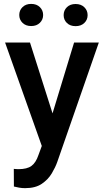

<svg xmlns="http://www.w3.org/2000/svg" viewBox="-20 -745 530 978"><path d="M132.8 -528.3 247.6 -167.5 357.4 -528.3H483.4L271.5 80.6Q262.2 106.9 243.9 137.9Q225.6 168.9 193.1 191.2Q160.6 213.4 107.9 213.4Q92.3 213.4 77.9 210.9Q63.5 208.5 50.8 205.1L50.3 115.2Q55.7 115.7 62.7 116.2Q69.8 116.7 73.7 116.7Q117.7 116.7 140.1 100.3Q162.6 84 175.8 44.9L192.9 -1.5L5.9 -528.3ZM78.1 -668.5Q78.1 -692.4 94.7 -708.7Q111.3 -725.1 138.7 -725.1Q166.5 -725.1 183.1 -708.7Q199.7 -692.4 199.7 -668.5Q199.7 -645 183.1 -628.7Q166.5 -612.3 138.7 -612.3Q111.3 -612.3 94.7 -628.7Q78.1 -645 78.1 -668.5ZM304.2 -668Q304.2 -691.9 320.8 -708.3Q337.4 -724.6 365.2 -724.6Q392.6 -724.6 409.4 -708.3Q426.3 -691.9 426.3 -668Q426.3 -644 409.4 -627.9Q392.6 -611.8 365.2 -611.8Q337.4 -611.8 320.8 -627.9Q304.2 -644 304.2 -668Z"/></svg>

Font: Vazirmatn FD Medium
Style: Regular
Weight: 500
Designer: Saber Rastikerdar
Foundry: Saber Rastikerdar
Version: Version 33.003